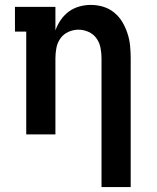

<svg xmlns="http://www.w3.org/2000/svg" viewBox="-20 -548 640 783"><path d="M394 215V-310Q394 -331 390 -352.5Q386 -374 373.5 -391.5Q361 -409 341 -418Q321 -427 300 -427Q279 -427 259 -418Q239 -409 226.5 -391.5Q214 -374 210 -352.5Q206 -331 206 -310V0H87V-419H41V-520H206V-424Q214 -447 228 -467Q242 -487 261 -501Q280 -515 303.5 -521.5Q327 -528 350 -528Q376 -528 401 -520.5Q426 -513 446 -496.5Q466 -480 479 -458Q492 -436 500 -411.5Q508 -387 510.5 -361.5Q513 -336 513 -310V215Z"/></svg>

Font: Iosevka HT Extended
Style: Bold
Weight: 700
Width: 7
Monospace: yes
Designer: Belleve Invis
Foundry: Belleve Invis
Version: Version 32.3.0; ttfautohint (v1.8.4)